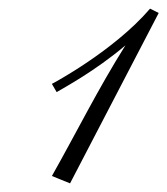

<svg xmlns="http://www.w3.org/2000/svg" viewBox="-20 -709 387 444"><path d="M327 -689C243 -591 102 -516 100 -515L111 -496C126 -505 199 -544 270 -604C207 -504 156 -401 100 -302L142 -285L347 -679Z"/></svg>

Font: Parisienne
Style: Regular
Weight: 400
Designer: Astigmatic (AOETI)
Foundry: Astigmatic (AOETI)
Version: Version 1.000